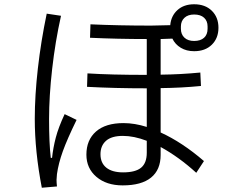

<svg xmlns="http://www.w3.org/2000/svg" viewBox="-20 -838 1096 900"><path d="M733 -655V-488Q826 -489 919 -498L922 -435Q831 -426 733 -425V-217Q834 -171 936 -83L900 -28Q820 -101 733 -149V-112Q733 -42 688 -5.5Q643 31 555 31Q479 31 432 -9Q385 -49 385 -113Q385 -182 430 -221.5Q475 -261 559 -261Q611 -261 668 -243V-424Q518 -424 388 -431L390 -494Q500 -487 668 -487V-655Q530 -655 402 -661L404 -724Q536 -718 688 -718Q716 -718 778 -720Q782 -764 812 -791Q842 -818 890 -818Q942 -818 973 -787.5Q1004 -757 1004 -708Q1004 -659 973 -628.5Q942 -598 890 -598Q854 -598 827.5 -614Q801 -630 788 -657ZM224 -98Q229 -145 241.5 -193Q254 -241 283 -303L339 -276Q295 -186 274.5 -129Q254 -72 247 -22Q245 -4 245 5Q245 18 247 36L176 42Q143 -129 143 -281Q143 -390 157.5 -517.5Q172 -645 199 -774L266 -764Q239 -643 224.5 -515Q210 -387 210 -280Q210 -167 218 -98ZM828 -703Q828 -677 844.5 -661.5Q861 -646 890 -646Q920 -646 936.5 -661Q953 -676 953 -703V-714Q953 -740 936.5 -755Q920 -770 890 -770Q861 -770 844.5 -754.5Q828 -739 828 -714ZM668 -178Q608 -201 556 -201Q503 -201 477 -178Q451 -155 451 -115Q451 -74 478.5 -52Q506 -30 557 -30Q615 -30 641.5 -52Q668 -74 668 -122Z"/></svg>

Font: PlemolJP
Style: Regular
Weight: 400
Monospace: yes
Version: v2.0.4; ttfautohint (v1.8.4.7-5d5b-dirty) -l 6 -r 45 -G 200 